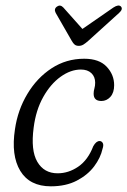

<svg xmlns="http://www.w3.org/2000/svg" viewBox="-20 -664 460 693"><path d="M272 -413Q235 -413 198.8 -387Q162.5 -361 136 -313.8Q109.5 -266.5 101.5 -203.5Q90.5 -121 114.8 -79.8Q139 -38.5 188 -38.5Q227.5 -38.5 262.5 -62.5Q297.5 -86.5 316.5 -136Q327 -155 339.5 -155Q346.5 -155 350.8 -148Q355 -141 350 -126.5Q343 -94.5 319.8 -63.5Q296.5 -32.5 257.2 -12Q218 8.5 163.5 8.5Q87 8.5 53.2 -47.2Q19.5 -103 34 -197.5Q44 -267 78.8 -325Q113.5 -383 166.2 -417.5Q219 -452 284 -452Q338 -452 365 -423.2Q392 -394.5 392 -356.5Q392 -329.5 378.5 -314.5Q365 -299.5 346 -299.5Q317.5 -299.5 318 -326.5Q318 -335.5 320.8 -345Q323.5 -354.5 323.5 -365.5Q323.5 -387 309.8 -400Q296 -413 272 -413ZM298.5 -516.5Q289 -508 281.2 -503.2Q273.5 -498.5 264.5 -498.5Q255 -498.5 249.5 -503Q244 -507.5 239 -516.5L181 -617.5Q173.5 -632 186 -640.5Q197.5 -648.5 208.5 -637L277.5 -559.5L389.5 -637Q408 -649 416.5 -640.5Q425 -631 410 -617.5Z"/></svg>

Font: Fraunces 72pt SuperSoft Light
Style: Italic
Weight: 300
Italic angle: -16°
Version: Version 1.000;[b76b70a41]